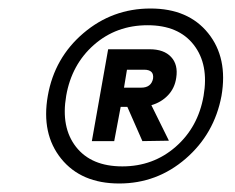

<svg xmlns="http://www.w3.org/2000/svg" viewBox="-20 -726 549 449"><path d="M325.2 -667Q252 -667 199.7 -621.1Q147.5 -575.2 134.8 -502Q122.1 -428.2 157.7 -382.6Q193.4 -336.9 266.1 -336.9Q338.4 -336.9 390.9 -382.8Q443.4 -428.7 456.1 -502Q468.8 -575.2 433.1 -621.1Q397.5 -667 325.2 -667ZM258.8 -296.9Q169.9 -296.9 123 -355Q76.2 -413.1 91.8 -502Q107.4 -590.8 175 -648.4Q242.7 -706.1 332 -706.1Q420.4 -706.1 466.8 -648.4Q513.2 -590.8 498 -502Q481.4 -413.1 414.3 -355Q347.2 -296.9 258.8 -296.9ZM392.1 -543.9Q388.7 -520 373 -503.4Q357.4 -486.8 334 -480L375 -397L313 -396L277.8 -476.1H262.2L247.1 -396H194.8L232.9 -610.8H330.1Q363.3 -610.8 380.1 -592.8Q397 -574.7 392.1 -543.9ZM316.9 -563H276.9L270 -521H310.1Q333.5 -521 337.9 -542Q340.8 -563 316.9 -563Z"/></svg>

Font: SVN-Poppins
Style: Italic
Weight: 400
Italic angle: -10°
Designer: Ninad Kale (Devanagari), Jonny Pinhorn (Latin)
Foundry: Indian Type Foundry
Version: Version 3.002 2017